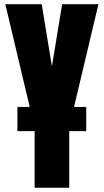

<svg xmlns="http://www.w3.org/2000/svg" viewBox="-20 -879 486 899"><path d="M304.2 0H142.1V-265.1H61.5V-378.4H119.1L4.9 -859.4H175.3L223.1 -568.4L271 -859.4H440.9L326.7 -378.4H383.8V-265.1H304.2Z"/></svg>

Font: Anton
Style: Regular
Weight: 400
Designer: Vernon Adams, Tural Alisoy
Foundry: Vernon Adams
Version: Version 2.300